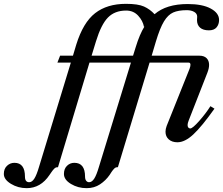

<svg xmlns="http://www.w3.org/2000/svg" viewBox="-214 -733 1164 1000"><path d="M812 -629 813 -646Q813 -662 797.5 -671Q782 -680 759 -680Q715 -680 688 -668Q661 -656 640 -621.5Q619 -587 598 -517L576 -443H824Q849 -443 862 -430Q875 -417 875 -395Q875 -377 866 -354L769 -106Q763 -91 763 -82Q763 -73 767 -68.5Q771 -64 777 -64Q789 -64 823.5 -103Q858 -142 882 -180L903 -167Q837 -74 793 -33Q749 8 710 8Q682 8 665 -7Q648 -22 648 -47Q648 -61 654 -77L773 -374Q778 -387 778 -396Q778 -407 768 -407H565L400 138Q389 137 381.5 144.5Q374 152 367 162.5Q360 173 357 178Q337 207 307 227Q277 247 237 247Q192 247 155.5 225Q119 203 119 173Q119 146 135 130.5Q151 115 173 115Q229 115 229 187Q229 201 235 208.5Q241 216 250 216Q265 216 277 197Q289 178 301 137L468 -407H252L88 138Q77 137 69 145Q61 153 54 163.5Q47 174 44 178Q-2 247 -75 247Q-120 247 -157 224.5Q-194 202 -194 173Q-194 146 -177.5 130.5Q-161 115 -139 115Q-84 115 -84 187Q-84 216 -62 216Q-47 216 -35 197Q-23 178 -11 137L155 -407H85L99 -443H166L183 -500Q219 -616 281.5 -664.5Q344 -713 442 -713Q505 -713 536 -699Q567 -685 591 -659Q652 -712 764 -712Q840 -712 883.5 -688.5Q927 -665 927 -629Q927 -606 914 -590.5Q901 -575 874 -575Q844 -575 828 -589Q812 -603 812 -629ZM493 -488Q513 -554 539 -596L536 -593Q530 -625 505.5 -651.5Q481 -678 443 -678Q384 -678 348.5 -642Q313 -606 286 -518L263 -443H479Z"/></svg>

Font: Ibarra Real Nova
Style: Bold Italic
Weight: 700
Italic angle: -22°
Designer: Jose Maria Ribagorda & Octavio Pardo
Foundry: Octavio Pardo
Version: Version 1.014